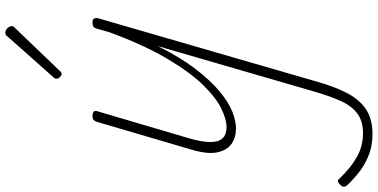

<svg xmlns="http://www.w3.org/2000/svg" viewBox="-416 -514 1396 709"><g transform="rotate(-90 281.5 -159.0)"><path d="M162 15Q130 15 106 -1Q82 -17 74 -54Q66 -91 85 -153L187 -500Q190 -508 194.5 -511.5Q199 -515 209 -515Q218 -515 223.5 -511Q229 -507 226 -498L126 -159Q112 -111 112 -80Q112 -49 126 -34.5Q140 -20 167 -20Q196 -20 236 -39.5Q276 -59 322.5 -106.5Q369 -154 419 -238Q469 -322 517 -451L531 -500Q533 -508 538.5 -511.5Q544 -515 554 -515Q565 -515 568 -509Q571 -503 569 -494L337 307Q318 376 293.5 423.5Q269 471 233 495Q197 519 141 519Q103 519 70 507.5Q37 496 7.5 474.5Q-22 453 -48 425Q-53 419 -53 412.5Q-53 406 -45 399Q-37 391 -32 391Q-27 391 -23 397Q17 439 57 461.5Q97 484 145 484Q188 484 216 464Q244 444 262.5 404Q281 364 298 305L466 -273Q425 -191 382.5 -135.5Q340 -80 300 -46.5Q260 -13 225 1Q190 15 162 15ZM363 -629Q358 -629 352 -635Q346 -641 346 -647Q346 -650 346.5 -652.5Q347 -655 351 -659L502 -829Q505 -834 509 -835.5Q513 -837 517 -837Q521 -837 527 -833.5Q533 -830 536.5 -824Q540 -818 540 -815Q540 -811 539.5 -808.5Q539 -806 534 -802L375 -636Q369 -629 363 -629Z"/></g></svg>

Font: Playwrite AU QLD Thin
Style: Regular
Weight: 250
Designer: Veronika Burian, José Scaglione
Foundry: TypeTogether
Version: Version 1.002